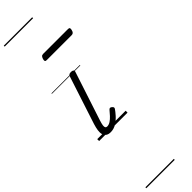

<svg xmlns="http://www.w3.org/2000/svg" viewBox="-497 -974 1438 1438"><g transform="rotate(-45 222.0 -255.0)"><path d="M109 15Q85 15 71 5Q57 -5 52 -22.5Q47 -40 50.5 -64Q54 -88 63 -117L186 -494Q190 -506 196 -510.5Q202 -515 217 -515Q231 -515 237.5 -509Q244 -503 241 -493L113 -103Q105 -78 103 -63Q101 -48 105.5 -41Q110 -34 120 -34Q138 -34 155.5 -45.5Q173 -57 189.5 -75Q206 -93 219 -109Q226 -118 233 -118Q240 -118 247 -112Q256 -105 257 -99Q258 -93 254 -87Q242 -69 220.5 -45Q199 -21 170.5 -3Q142 15 109 15ZM151 -706Q138 -706 136 -712.5Q134 -719 137 -731Q141 -744 147 -751Q153 -758 165 -758H429Q441 -758 443.5 -751Q446 -744 442 -731Q439 -718 432.5 -712Q426 -706 415 -706ZM0 490H301V500H0ZM0 -20H301V0H0ZM0 -505H301V-500H0ZM0 -1010H301V-1000H0Z"/></g></svg>

Font: Playwrite US Trad Guides
Style: Regular
Weight: 400
Designer: Veronika Burian, José Scaglione
Foundry: TypeTogether
Version: Version 1.003